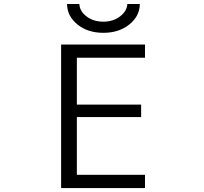

<svg xmlns="http://www.w3.org/2000/svg" viewBox="-20 -957 1040 977"><path d="M321.3 -936.5H383.8Q385.7 -899.4 420.9 -873Q456.1 -846.7 505.9 -846.7Q555.7 -846.7 590.8 -873.5Q626 -900.4 627.9 -936.5H691.4Q691.4 -876 638.7 -833Q585.9 -790 505.9 -790Q425.8 -790 373.5 -833Q321.3 -876 321.3 -936.5ZM371.1 -663.1V-424.8H698.2V-361.3H371.1V-67.4H717.8V0H291V-730.5H717.8V-663.1Z"/></svg>

Font: Gen Shin Gothic Monospace Normal
Style: Regular
Weight: 350
Designer: [Source Han Sans]
Ryoko NISHIZUKA  (kana & ideographs); Paul D. Hunt (Latin, Greek & Cyrillic); Wenlong ZHANG  (bopomofo
Version: Version 1.002.20150607